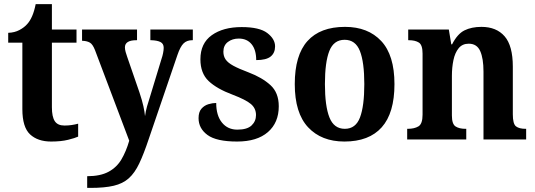

<svg xmlns="http://www.w3.org/2000/svg" viewBox="-20 -680 2610 936"><path d="M229 10Q164 10 126.5 -25Q89 -60 89 -148V-472H20V-520Q51 -521 74.5 -533.5Q98 -546 112 -562Q126 -577 136.5 -601Q147 -625 154 -660H233V-536H353V-472H233V-157Q233 -111 247 -89.5Q261 -68 294 -68Q313 -68 329.5 -70.5Q346 -73 361 -77V-14Q346 -7 312 1.5Q278 10 229 10Z M405 179Q469 179 509 157.5Q549 136 572 97Q595 58 610 6L443 -436Q432 -464 418.5 -472Q405 -480 384 -481H380V-536H648V-484H645Q589 -484 589 -449Q589 -439 592.5 -426.5Q596 -414 600 -403L660 -229Q673 -190 679 -162.5Q685 -135 687 -114Q690 -137 697 -162Q704 -187 709 -201L768 -395Q772 -406 775 -421Q778 -436 778 -447Q778 -467 762.5 -475Q747 -483 717 -484H713V-536H920V-484H917Q891 -484 875 -468.5Q859 -453 845 -412L705 -2Q681 70 659 116.5Q637 163 608 189Q579 215 534.5 225.5Q490 236 421 236H405Z M1136 10Q1035 10 991.5 -22Q948 -54 948 -104Q948 -134 962 -150Q976 -166 996 -172Q1016 -178 1034 -178Q1034 -117 1062 -82.5Q1090 -48 1137 -48Q1185 -48 1206.5 -68.5Q1228 -89 1228 -119Q1228 -152 1203 -173Q1178 -194 1115 -218Q1037 -247 997 -285Q957 -323 957 -391Q957 -469 1012.5 -508.5Q1068 -548 1158 -548Q1245 -548 1283 -519Q1321 -490 1321 -454Q1321 -422 1299.5 -404.5Q1278 -387 1229 -387Q1229 -437 1206.5 -464.5Q1184 -492 1144 -492Q1113 -492 1091 -475.5Q1069 -459 1069 -428Q1069 -406 1080 -390Q1091 -374 1117.5 -359.5Q1144 -345 1192 -327Q1258 -302 1298.5 -265Q1339 -228 1339 -162Q1339 -82 1286 -36Q1233 10 1136 10Z M1659 10Q1547 10 1482 -59.5Q1417 -129 1417 -270Q1417 -411 1479 -480Q1541 -549 1662 -549Q1774 -549 1838.5 -480Q1903 -411 1903 -270Q1903 -129 1841 -59.5Q1779 10 1659 10ZM1661 -52Q1714 -52 1735 -107.5Q1756 -163 1756 -270Q1756 -377 1734.5 -431.5Q1713 -486 1660 -486Q1607 -486 1585.5 -431.5Q1564 -377 1564 -270Q1564 -163 1586 -107.5Q1608 -52 1661 -52Z M1965 0V-52H1968Q2000 -52 2020 -64Q2040 -76 2040 -121V-419Q2040 -461 2022 -472.5Q2004 -484 1973 -484H1970V-536H2168L2180 -464H2184Q2210 -515 2244.5 -532Q2279 -549 2327 -549Q2400 -549 2440 -503Q2480 -457 2480 -355V-123Q2480 -76 2495.5 -64Q2511 -52 2542 -52H2545V0H2337V-331Q2337 -395 2321 -431Q2305 -467 2265 -467Q2234 -467 2216 -445Q2198 -423 2190.5 -387Q2183 -351 2183 -310V-117Q2183 -75 2201 -63.5Q2219 -52 2249 -52H2253V0Z"/></svg>

Font: Noto Serif Thai SemiCondensed
Style: Bold
Weight: 700
Width: 4
Designer: Monotype Design Team
Foundry: Monotype Imaging Inc.
Version: Version 2.002; ttfautohint (v1.8.4.7-5d5b)